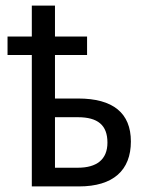

<svg xmlns="http://www.w3.org/2000/svg" viewBox="-20 -668 529 688"><path d="M177 -648H94V-537H7V-471H94V0H263C386 0 449 -58 449 -161C449 -263 385 -315 260 -315H177V-471H292V-537H177ZM259 -248C330 -248 365 -220 365 -157C365 -96 326 -67 259 -67H177V-248Z"/></svg>

Font: Noto Sans Condensed
Style: Regular
Weight: 400
Width: 3
Designer: Monotype Design Team
Foundry: Monotype Imaging Inc.
Version: Version 2.013